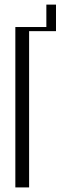

<svg xmlns="http://www.w3.org/2000/svg" viewBox="-20 -817 266 837"><path d="M46.9 0V-699.2H182.1V-796.9H224.1V-681.2H106.9V0Z"/></svg>

Font: Moniqa Narrow Heading
Style: Regular
Weight: 400
Width: 4
Designer: Rajesh Rajput
Foundry: Rajesh Rajput
Version: Version 1.000